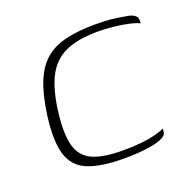

<svg xmlns="http://www.w3.org/2000/svg" viewBox="-83 -490 583 579"><g transform="rotate(-20 208.5 -200.0)"><path d="M222 5Q150 5 107.5 -12Q65 -29 51.5 -73.5Q38 -118 49 -199Q58 -263 75 -303Q92 -343 119 -365Q146 -387 185.5 -396Q225 -405 280 -405Q306 -405 327.5 -403Q349 -401 375 -396Q389 -394 397 -389.5Q405 -385 407.5 -379Q410 -373 408 -361Q397 -367 374 -372Q351 -377 325.5 -379.5Q300 -382 279 -382Q215 -382 175.5 -364.5Q136 -347 114.5 -307.5Q93 -268 84 -200Q75 -132 84.5 -92Q94 -52 128 -35.5Q162 -19 228 -19Q259 -19 284.5 -21.5Q310 -24 330 -29Q350 -34 363 -40L361 -27Q359 -17 341.5 -10Q324 -3 294 1Q264 5 222 5Z"/></g></svg>

Font: Genos ExtraLight
Style: Italic
Weight: 250
Italic angle: -8°
Designer: Robert E. Leuschke
Foundry: Robert E. Leuschke
Version: Version 1.010